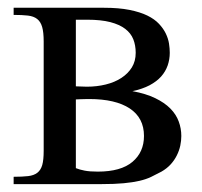

<svg xmlns="http://www.w3.org/2000/svg" viewBox="-20 -467 513 487"><path d="M324.2 -333Q324.2 -352.1 318.1 -367.4Q312 -382.8 297.6 -393.8Q283.2 -404.8 259.8 -410.9Q236.3 -417 201.2 -417H172.4V-248L200.2 -247.1Q225.6 -247.1 248.3 -252.7Q271 -258.3 287.8 -269.3Q304.7 -280.3 314.5 -296.1Q324.2 -312 324.2 -333ZM345.2 -122.1Q345.2 -168 309.1 -191.9Q272.9 -215.8 206.1 -215.8Q200.2 -215.8 194.3 -215.6Q188.5 -215.3 183.6 -215.3Q178.2 -214.8 172.4 -214.8V-40.5Q182.1 -36.6 194.8 -34.2Q207.5 -31.7 228 -31.7Q286.6 -31.7 315.9 -56.4Q345.2 -81.1 345.2 -122.1ZM439.9 -122.1Q439.9 -110.4 437.3 -97.7Q434.6 -85 428.5 -72.8Q422.4 -60.5 412.8 -50Q403.3 -39.6 389.6 -31.7Q376 -24.4 363.3 -18.3Q350.6 -12.2 333.7 -8.3Q316.9 -4.4 293.7 -2.2Q270.5 0 236.8 0H14.6V-18.6Q36.6 -18.6 51.3 -20.3Q65.9 -22 74.7 -28.8Q83.5 -35.6 87.2 -48.6Q90.8 -61.5 90.8 -84.5V-361.8Q90.8 -385.3 86.9 -398.7Q83 -412.1 74.2 -418.9Q65.4 -425.8 50.8 -427.5Q36.1 -429.2 14.6 -429.2V-447.3H244.1Q281.2 -447.3 308.3 -441.9Q335.4 -436.5 353.8 -427.5Q372.1 -418.5 383.3 -406.5Q394.5 -394.5 400.6 -381.8Q406.7 -369.1 408.7 -356.4Q410.6 -343.8 410.6 -333Q410.6 -316.4 405.3 -301Q399.9 -285.6 388.7 -272.9Q377.4 -260.3 359.4 -250.7Q341.3 -241.2 315.9 -235.8Q350.1 -229.5 373.8 -218Q397.5 -206.5 412.1 -191.7Q426.8 -176.8 433.3 -158.9Q439.9 -141.1 439.9 -122.1Z"/></svg>

Font: Doulos SIL Cyr
Style: Regular
Weight: 400
Designer: Walt Agee, Victor Gaultney, Peter Martin, Debbi Hosken, Becca Hirsbrunner
Foundry: SIL International
Version: Version 5.000